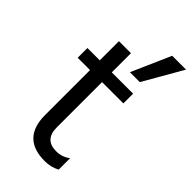

<svg xmlns="http://www.w3.org/2000/svg" viewBox="-238 -824 892 892"><g transform="rotate(45 208.5 -377.5)"><path d="M306 -567H241L326 -760H417ZM253 5Q103 5 103 -148V-443H22V-507H103V-633H182V-507H322V-443H182V-146Q182 -65 258 -65Q297 -65 327 -88V-13Q294 5 253 5Z"/></g></svg>

Font: Hind Kochi
Style: Regular
Weight: 400
Designer: Dhruvi Tolia
Foundry: Indian Type Foundry
Version: Version 0.702;PS 1.0;hotconv 1.0.81;makeotf.lib2.5.63406